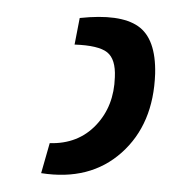

<svg xmlns="http://www.w3.org/2000/svg" viewBox="-20 24 227 224"><path d="M67 76 73 45Q120 40 141 54.5Q162 69 161 110Q159 169 122 202Q85 235 28 226L38 191Q71 192 92 170Q113 148 114 114Q115 93 105 85Q95 77 67 76Z"/></svg>

Font: exo2condensed_l
Style: Regular
Weight: 300
Width: 3
Designer: Natanael Gama
Version: Version 1.001;PS 001.001;hotconv 1.0.70;makeotf.lib2.5.58329